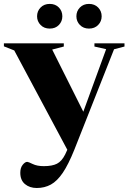

<svg xmlns="http://www.w3.org/2000/svg" viewBox="-35 -734 658 984"><path d="M153.5 229.5Q117 229.5 93 209.5Q69 189.5 69 151.5Q69 126 81.2 110.8Q93.5 95.5 104.5 95.5Q110 95.5 132.5 106.5Q155 117.5 189.5 117.5Q232.5 117.5 257 105Q281.5 92.5 299 57.5L310 33.5L38 -475.5L-15 -496.5V-512H292V-495.5L232.5 -480L392 -161.5L509 -482L449 -495.5V-512H603V-495.5L549.5 -481.5L345.5 34.5Q315.5 109 286.8 151.5Q258 194 225.8 211.8Q193.5 229.5 153.5 229.5ZM220 -587.5Q191 -587.5 173 -606Q155 -624.5 155 -650.5Q155 -677 173 -695.5Q191 -714 220 -714Q249 -714 266.8 -695.5Q284.5 -677 284.5 -650.5Q284.5 -624.5 266.8 -606Q249 -587.5 220 -587.5ZM421 -587.5Q392.5 -587.5 374.5 -606Q356.5 -624.5 356.5 -650.5Q356.5 -677 374.5 -695.5Q392.5 -714 421 -714Q450 -714 468 -695.5Q486 -677 486 -650.5Q486 -624.5 468 -606Q450 -587.5 421 -587.5Z"/></svg>

Font: Newsreader Display
Style: Bold
Weight: 700
Designer: Hugues Gentile
Foundry: Production Type
Version: Version 1.001